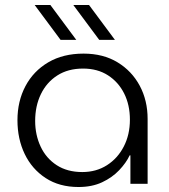

<svg xmlns="http://www.w3.org/2000/svg" viewBox="-20 -737 678 770"><path d="M295 13Q218 13 163 -23Q108 -59 79 -119.5Q50 -180 50 -255Q50 -331 82 -391.5Q114 -452 173.5 -487Q233 -522 315 -522Q394 -522 451.5 -487Q509 -452 540.5 -393Q572 -334 572 -260V0H503V-114H500Q486 -84 458 -54.5Q430 -25 389.5 -6Q349 13 295 13ZM310 -47Q366 -47 409 -74.5Q452 -102 476.5 -149.5Q501 -197 501 -257Q501 -316 478 -362Q455 -408 413 -435Q371 -462 313 -462Q253 -462 210 -434.5Q167 -407 144 -359.5Q121 -312 121 -252Q121 -196 143 -149Q165 -102 207.5 -74.5Q250 -47 310 -47ZM378 -577 274 -717H337L441 -577ZM223 -577 119 -717H182L286 -577Z"/></svg>

Font: MuseoModerno Thin Light
Style: Regular
Weight: 300
Version: Version 1.003